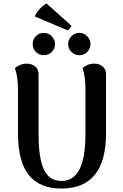

<svg xmlns="http://www.w3.org/2000/svg" viewBox="-20 -1076 710 1110"><path d="M593 -306Q593 14 335 14Q209 14 146.5 -64Q84 -142 84 -306V-560Q84 -634 66 -682Q77 -692 95 -700Q113 -708 135 -708Q164 -708 183.5 -691.5Q203 -675 203 -647V-301Q203 -159 234.5 -94.5Q266 -30 335 -30Q406 -30 440 -98Q474 -166 474 -301V-560Q474 -637 457 -682Q467 -692 484.5 -700Q502 -708 525 -708Q554 -708 573.5 -691.5Q593 -675 593 -647ZM169 -821Q169 -848 187.5 -867Q206 -886 233 -886Q260 -886 279 -866.5Q298 -847 298 -821Q298 -794 279 -775.5Q260 -757 233 -757Q206 -757 187.5 -775.5Q169 -794 169 -821ZM374 -821Q374 -847 393 -866.5Q412 -886 439 -886Q465 -886 484 -866.5Q503 -847 503 -821Q503 -794 484 -775.5Q465 -757 439 -757Q412 -757 393 -775.5Q374 -794 374 -821ZM249 -1056 392 -928Q392 -924 385 -913.5Q378 -903 372 -900L181 -981Q188 -1001 210 -1024.5Q232 -1048 249 -1056Z"/></svg>

Font: Arima Madurai ExtraBold
Style: Regular
Weight: 800
Designer: Joana Correia and Natanael Gama
Foundry: NDISCOVER
Version: Version 1.020